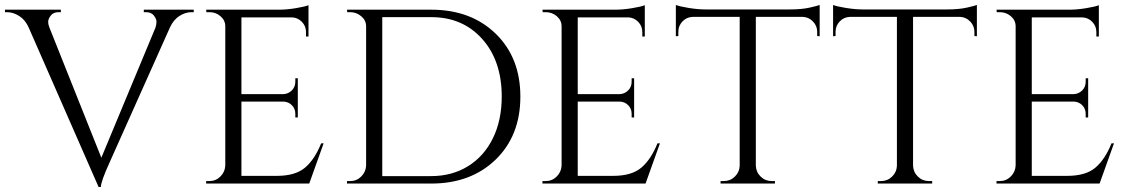

<svg xmlns="http://www.w3.org/2000/svg" viewBox="-30 -739 4549 773"><path d="M549 -700H750V-690H741Q716 -690 692 -674.5Q668 -659 654 -628L413 -89Q376 -8 376 14H367L86 -627Q72 -659 47.5 -674.5Q23 -690 -2 -690H-10V-700H215V-690H206Q185 -690 174.5 -676.5Q164 -663 164 -651.5Q164 -640 169 -628L378 -104L596 -628Q600 -640 600 -651.5Q600 -663 589.5 -676.5Q579 -690 558 -690H549Z M813 -10Q839 -10 857.5 -28.5Q876 -47 877 -73V-633Q877 -657 858 -673.5Q839 -690 813 -690H801L800 -700H1093Q1124 -700 1160.5 -706Q1197 -712 1212 -718V-592H1202V-610Q1202 -634 1185.5 -651Q1169 -668 1146 -669H942V-360H1111Q1131 -361 1145 -375Q1159 -389 1159 -410V-424H1169V-266H1159V-281Q1159 -301 1145.5 -315Q1132 -329 1112 -330H942V-31H1085Q1159 -31 1198 -64Q1237 -97 1263 -162H1273L1215 0H800V-10Z M1706 0H1367V-10H1380Q1406 -10 1424.5 -28.5Q1443 -47 1444 -73V-633Q1444 -657 1424.5 -673.5Q1405 -690 1380 -690H1368L1367 -700H1706Q1866 -700 1965.5 -603.5Q2065 -507 2065 -350Q2065 -193 1965.5 -96.5Q1866 0 1706 0ZM1509 -670V-30H1706Q1790 -30 1854.5 -70Q1919 -110 1954.5 -182.5Q1990 -255 1990 -350Q1990 -494 1911.5 -582Q1833 -670 1706 -670Z M2167 -10Q2193 -10 2211.5 -28.5Q2230 -47 2231 -73V-633Q2231 -657 2212 -673.5Q2193 -690 2167 -690H2155L2154 -700H2447Q2478 -700 2514.5 -706Q2551 -712 2566 -718V-592H2556V-610Q2556 -634 2539.5 -651Q2523 -668 2500 -669H2296V-360H2465Q2485 -361 2499 -375Q2513 -389 2513 -410V-424H2523V-266H2513V-281Q2513 -301 2499.5 -315Q2486 -329 2466 -330H2296V-31H2439Q2513 -31 2552 -64Q2591 -97 2617 -162H2627L2569 0H2154V-10Z M3260 -611Q3260 -635 3243 -652.5Q3226 -670 3203 -671H3013V-72Q3014 -46 3032.5 -28Q3051 -10 3077 -10H3090V0H2871V-10H2884Q2910 -10 2928.5 -28Q2947 -46 2948 -71V-671H2758Q2734 -670 2717.5 -652.5Q2701 -635 2701 -611V-594L2691 -593V-719Q2706 -713 2743 -707Q2780 -701 2811 -701H3149Q3198 -701 3230.5 -708.5Q3263 -716 3270 -719V-593L3260 -594Z M3893 -611Q3893 -635 3876 -652.5Q3859 -670 3836 -671H3646V-72Q3647 -46 3665.5 -28Q3684 -10 3710 -10H3723V0H3504V-10H3517Q3543 -10 3561.5 -28Q3580 -46 3581 -71V-671H3391Q3367 -670 3350.5 -652.5Q3334 -635 3334 -611V-594L3324 -593V-719Q3339 -713 3376 -707Q3413 -701 3444 -701H3782Q3831 -701 3863.5 -708.5Q3896 -716 3903 -719V-593L3893 -594Z M3995 -10Q4021 -10 4039.5 -28.5Q4058 -47 4059 -73V-633Q4059 -657 4040 -673.5Q4021 -690 3995 -690H3983L3982 -700H4275Q4306 -700 4342.5 -706Q4379 -712 4394 -718V-592H4384V-610Q4384 -634 4367.5 -651Q4351 -668 4328 -669H4124V-360H4293Q4313 -361 4327 -375Q4341 -389 4341 -410V-424H4351V-266H4341V-281Q4341 -301 4327.5 -315Q4314 -329 4294 -330H4124V-31H4267Q4341 -31 4380 -64Q4419 -97 4445 -162H4455L4397 0H3982V-10Z"/></svg>

Font: Cinzel Decorative
Style: Regular
Weight: 400
Designer: Natanael Gama
Version: Version 1.001;PS 001.001;hotconv 1.0.56;makeotf.lib2.0.21325